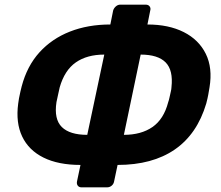

<svg xmlns="http://www.w3.org/2000/svg" viewBox="-20 -771 949 823"><path d="M329 32Q319 32 313.5 25Q308 18 310 7L325 -64Q230 -64 166.5 -95.5Q103 -127 75 -186Q47 -245 58 -327Q59 -336 61.5 -350Q64 -364 67.5 -378.5Q71 -393 73 -401Q96 -488 149 -546.5Q202 -605 279.5 -635.5Q357 -666 453 -666L465 -726Q468 -736 476.5 -743.5Q485 -751 495 -751H605Q616 -751 621.5 -743.5Q627 -736 624 -726L612 -666Q703 -666 767.5 -633.5Q832 -601 862 -540.5Q892 -480 878 -396Q875 -378 872.5 -364Q870 -350 864 -327Q825 -196 729 -130Q633 -64 484 -64L469 7Q467 18 458.5 25Q450 32 439 32ZM354 -193 427 -537Q353 -537 305 -503.5Q257 -470 236 -397Q232 -381 229 -365.5Q226 -350 222 -333Q211 -260 245 -226.5Q279 -193 354 -193ZM511 -193Q585 -193 633.5 -226.5Q682 -260 701 -333Q704 -341 706.5 -353Q709 -365 712 -377.5Q715 -390 715 -397Q723 -470 690 -503.5Q657 -537 583 -537Z"/></svg>

Font: Rubik SemiBold
Style: Italic
Weight: 600
Italic angle: -12°
Designer: Hubert and Fischer
Foundry: Hubert and Fischer
Version: Version 2.300;gftools[0.9.30]